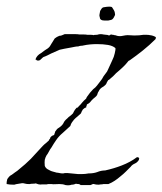

<svg xmlns="http://www.w3.org/2000/svg" viewBox="-43 -556 490 579"><path d="M154 2Q147 -1 136 -1Q129 -1 123 -0.5Q117 0 112 -1Q108 -1 104.5 -1Q101 -1 98 0H84Q80 1 74 0Q71 -1 69 -1.5Q67 -2 65 -3Q62 -2 56 -2Q50 -2 47 -1H43Q37 -1 34 -2Q30 -3 27 -3.5Q24 -4 20 -3Q16 -2 11 -1.5Q6 -1 0 1Q-7 1 -13 0.5Q-19 0 -23 -1V-5Q-23 -8 -21 -16Q-19 -19 -16.5 -22Q-14 -25 -11 -27Q-7 -29 -4 -31.5Q-1 -34 2 -36Q10 -41 14 -45Q24 -53 33 -61Q42 -69 50 -77L86 -116Q92 -122 95 -124L104 -132Q106 -137 108 -138Q108 -140 109 -141.5Q110 -143 111 -144L115 -147Q117 -148 118 -148Q119 -148 120 -149Q121 -150 121 -151.5Q121 -153 122 -154Q123 -156 123 -157.5Q123 -159 124 -160Q126 -163 128.5 -166Q131 -169 135 -171Q144 -177 148 -184Q149 -186 150 -188Q151 -190 152 -191Q155 -195 160 -199Q162 -201 164 -203Q166 -205 168 -206Q171 -208 177 -214L180 -220Q182 -224 183 -225Q185 -228 188 -231Q192 -231 194 -235Q197 -238 200 -241Q203 -244 205 -247Q210 -253 216 -258Q218 -260 218 -262L220 -265Q228 -277 238 -287Q245 -292 249.5 -298Q254 -304 258 -309Q260 -312 262.5 -315Q265 -318 267 -322Q269 -326 271.5 -329Q274 -332 276 -335Q278 -337 280 -340.5Q282 -344 284 -349L295 -373Q298 -379 300 -384.5Q302 -390 303 -395Q306 -407 305 -411Q297 -418 282.5 -420.5Q268 -423 249 -423Q239 -423 228.5 -422Q218 -421 209 -419Q206 -418 202 -418Q198 -418 193 -416Q188 -416 183 -415Q178 -414 173 -413L151 -409Q141 -407 137 -406L112 -395Q106 -392 100 -389Q94 -386 88 -384Q85 -382 80 -377Q78 -374 74 -373.5Q70 -373 68 -374L66 -376Q64 -376 64 -377Q68 -389 81 -396Q94 -406 101 -410Q105 -413 107.5 -416.5Q110 -420 112 -424L122 -440Q128 -445 136 -448Q142 -448 152 -453H173Q179 -453 185 -453Q191 -453 197 -452Q204 -452 210 -452Q216 -452 221 -451Q227 -451 231.5 -451Q236 -451 239 -450Q241 -451 247 -451Q252 -451 253 -452Q261 -454 269 -452Q274 -451 277.5 -451Q281 -451 283 -450Q286 -448 288 -450Q290 -452 293 -452Q295 -451 297.5 -451Q300 -451 302 -450Q304 -450 306 -449.5Q308 -449 310 -448Q319 -446 327 -448Q332 -449 335.5 -449.5Q339 -450 342 -450Q347 -450 352 -449.5Q357 -449 362 -449Q370 -449 376.5 -449.5Q383 -450 389 -451Q394 -451 399.5 -451Q405 -451 409 -450Q419 -449 427 -444Q427 -440 426 -438Q417 -429 407.5 -420.5Q398 -412 388 -404Q378 -396 368 -388.5Q358 -381 348 -374Q344 -373 341 -368Q339 -365 335 -361Q331 -357 326 -352Q321 -347 316 -343Q307 -336 298 -326Q295 -324 291 -320Q286 -315 283 -314L279 -307Q278 -303 275 -300Q270 -295 264 -292Q257 -287 255 -281Q253 -279 252 -276Q251 -273 250 -270Q248 -266 244 -263Q240 -260 238 -258Q236 -256 233 -253Q230 -250 228 -247Q225 -244 219 -241Q219 -238 218 -237Q217 -236 217 -232Q212 -231 207 -226Q206 -225 204 -221L201 -214L191 -205Q188 -203 185 -200Q182 -197 180 -195Q176 -189 174 -187Q171 -183 169 -176Q164 -171 157.5 -165.5Q151 -160 146 -155Q140 -150 135 -144.5Q130 -139 126 -133Q119 -123 112 -111Q108 -106 104.5 -99Q101 -92 97 -87Q94 -82 92 -74Q91 -67 92 -56Q94 -50 100 -46Q104 -44 107.5 -42Q111 -40 115 -39Q120 -38 124 -36.5Q128 -35 132 -35Q137 -34 140 -33.5Q143 -33 145 -33Q150 -33 152 -34H162L193 -31H202Q208 -31 213.5 -31.5Q219 -32 224 -33Q239 -33 250 -37Q262 -42 274 -42Q301 -48 324 -57Q350 -67 370 -82Q374 -82 374 -81Q376 -81 376 -80Q378 -79 376 -77V-74Q371 -66 364 -63Q355 -59 351 -53Q344 -46 336.5 -38.5Q329 -31 320 -24Q312 -17 303 -11Q294 -5 284 -1H269Q266 0 262.5 0Q259 0 255 1Q246 1 240 -1Q237 -2 235 0Q231 2 230 2H200Q199 0 194 -1Q189 -1 186 -2Q184 -1 180.5 0Q177 1 173 1Q165 4 154 2ZM273 -494Q258 -494 258 -504Q256 -508 257 -512L259 -523Q261 -526 263 -529.5Q265 -533 269 -534Q275 -535 279 -535.5Q283 -536 287 -536Q293 -536 295 -534Q302 -524 303 -519Q305 -511 303 -509Q298 -497 292 -496L283 -494Z"/></svg>

Font: Estonia
Style: Regular
Weight: 400
Designer: Robert E. Leuschke
Foundry: Robert E. Leuschke
Version: Version 1.014; ttfautohint (v1.8.3)